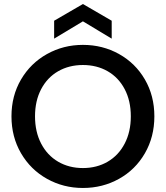

<svg xmlns="http://www.w3.org/2000/svg" viewBox="-20 -927 824 954"><path d="M37 -349Q37 -451 84.5 -532Q132 -613 213.5 -658.5Q295 -704 392 -704Q490 -704 571.5 -658.5Q653 -613 700 -532Q747 -451 747 -349Q747 -247 700 -165.5Q653 -84 571.5 -38.5Q490 7 392 7Q295 7 213.5 -38.5Q132 -84 84.5 -165.5Q37 -247 37 -349ZM630 -349Q630 -426 599.5 -484Q569 -542 515 -573Q461 -604 392 -604Q323 -604 269 -573Q215 -542 184.5 -484Q154 -426 154 -349Q154 -272 184.5 -213.5Q215 -155 269 -123.5Q323 -92 392 -92Q461 -92 515 -123.5Q569 -155 599.5 -213.5Q630 -272 630 -349ZM392 -821 249 -735V-824L392 -907L535 -824V-735Z"/></svg>

Font: Poppins Medium A&M
Style: Regular
Weight: 500
Designer: Ninad Kale (Devanagari), Jonny Pinhorn (Latin)
Foundry: Indian Type Foundry
Version: 4.004